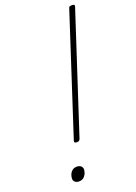

<svg xmlns="http://www.w3.org/2000/svg" viewBox="-188 -1088 833 1175"><g transform="rotate(-20 228.5 -500.5)"><path d="M183 -216Q163 -216 168 -231L418 -1000Q420 -1010 426 -1012.5Q432 -1015 441 -1015Q461 -1015 456 -1000L205 -231Q203 -225 198.5 -220.5Q194 -216 183 -216ZM114 14Q98 14 88 5.5Q78 -3 78 -16Q79 -42 93 -59Q107 -76 129 -76Q147 -76 156.5 -68Q166 -60 167 -46Q165 -20 151 -3Q137 14 114 14Z"/></g></svg>

Font: Playwrite BE VLG Thin
Style: Regular
Weight: 250
Designer: Veronika Burian, José Scaglione
Foundry: TypeTogether
Version: Version 1.002